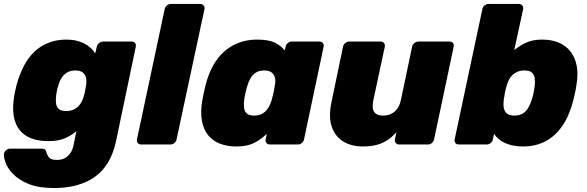

<svg xmlns="http://www.w3.org/2000/svg" viewBox="-48 -730 2967 970"><path d="M225 220Q147 220 97 199.5Q47 179 18.5 149.5Q-10 120 -20 91.5Q-30 63 -28 47Q-26 36 -17 28.5Q-8 21 3 21H165Q175 21 180 26Q185 31 187 41Q190 50 195 59Q200 68 210 73Q220 78 240 78Q261 78 277.5 70Q294 62 306.5 45Q319 28 324 0L338 -67Q310 -44 277.5 -30.5Q245 -17 197 -17Q148 -17 111.5 -30.5Q75 -44 52 -72Q29 -100 21.5 -143Q14 -186 24 -246Q27 -261 29 -272Q31 -283 35 -298Q50 -354 73 -397.5Q96 -441 127 -470Q158 -499 198.5 -514.5Q239 -530 288 -530Q339 -530 377 -510.5Q415 -491 433 -460L441 -494Q443 -505 452.5 -512.5Q462 -520 473 -520H618Q629 -520 634.5 -512.5Q640 -505 638 -494L538 -16Q525 44 499 88.5Q473 133 433 162Q393 191 341 205.5Q289 220 225 220ZM287 -169Q311 -169 329 -179Q347 -189 358 -205.5Q369 -222 375 -243Q378 -252 382 -272Q386 -292 387 -300Q390 -321 386.5 -337.5Q383 -354 370 -364Q357 -374 333 -374Q308 -374 290.5 -363.5Q273 -353 262 -334.5Q251 -316 245 -292Q242 -284 239.5 -272Q237 -260 236 -251Q233 -227 235 -208.5Q237 -190 249 -179.5Q261 -169 287 -169Z M665 0Q654 0 648 -7.5Q642 -15 644 -26L784 -684Q786 -695 795 -702.5Q804 -710 815 -710H963Q974 -710 980.5 -702.5Q987 -695 985 -684L844 -26Q842 -15 833 -7.5Q824 0 813 0Z M1146 10Q1100 10 1063.5 -4Q1027 -18 1003.5 -47Q980 -76 972 -120Q964 -164 974 -223Q978 -245 981.5 -261Q985 -277 990 -298Q1004 -354 1028 -397.5Q1052 -441 1085 -470Q1118 -499 1159.5 -514.5Q1201 -530 1250 -530Q1309 -530 1340.5 -514.5Q1372 -499 1390 -475L1395 -494Q1397 -505 1406 -512.5Q1415 -520 1425 -520H1566Q1577 -520 1583 -512.5Q1589 -505 1587 -494L1488 -26Q1486 -15 1477 -7.5Q1468 0 1457 0H1316Q1305 0 1298.5 -7.5Q1292 -15 1294 -26L1300 -54Q1270 -25 1235 -7.5Q1200 10 1146 10ZM1236 -146Q1262 -146 1279.5 -157Q1297 -168 1308 -186Q1319 -204 1325 -226Q1331 -248 1334.5 -264.5Q1338 -281 1341 -301Q1345 -322 1341 -338Q1337 -354 1324 -364Q1311 -374 1287 -374Q1262 -374 1245 -363.5Q1228 -353 1217.5 -334.5Q1207 -316 1200 -292Q1196 -277 1192 -260Q1188 -243 1186 -228Q1183 -204 1185 -185.5Q1187 -167 1199 -156.5Q1211 -146 1236 -146Z M1783 10Q1728 10 1686.5 -15Q1645 -40 1628 -90Q1611 -140 1627 -216L1685 -494Q1687 -505 1696.5 -512.5Q1706 -520 1717 -520H1875Q1886 -520 1892 -512.5Q1898 -505 1896 -494L1838 -223Q1833 -198 1836 -181Q1839 -164 1852 -155Q1865 -146 1888 -146Q1922 -146 1945.5 -166Q1969 -186 1977 -223L2034 -494Q2036 -505 2045.5 -512.5Q2055 -520 2066 -520H2224Q2235 -520 2240.5 -512.5Q2246 -505 2244 -494L2145 -26Q2143 -15 2134 -7.5Q2125 0 2114 0H1968Q1958 0 1951.5 -7.5Q1945 -15 1947 -26L1955 -62Q1933 -38 1909 -22Q1885 -6 1855 2Q1825 10 1783 10Z M2595 10Q2541 10 2503.5 -7.5Q2466 -25 2448 -54L2442 -26Q2440 -15 2431 -7.5Q2422 0 2411 0H2270Q2259 0 2253 -7.5Q2247 -15 2249 -26L2389 -684Q2391 -695 2400 -702.5Q2409 -710 2420 -710H2574Q2584 -710 2590.5 -702.5Q2597 -695 2595 -684L2550 -477Q2580 -501 2612.5 -515.5Q2645 -530 2691 -530Q2738 -530 2774 -515Q2810 -500 2833.5 -470.5Q2857 -441 2865.5 -398Q2874 -355 2864 -299Q2861 -278 2857 -261Q2853 -244 2848 -222Q2828 -144 2792 -92.5Q2756 -41 2706.5 -15.5Q2657 10 2595 10ZM2550 -146Q2576 -146 2593 -156.5Q2610 -167 2621 -186Q2632 -205 2639 -228Q2644 -243 2647.5 -260Q2651 -277 2653 -292Q2656 -316 2653.5 -334.5Q2651 -353 2639 -363.5Q2627 -374 2601 -374Q2577 -374 2559 -364Q2541 -354 2530 -338Q2519 -322 2513 -301Q2507 -281 2503.5 -264.5Q2500 -248 2497 -226Q2494 -204 2497 -186Q2500 -168 2512.5 -157Q2525 -146 2550 -146Z"/></svg>

Font: Rubik ExtraBold
Style: Italic
Weight: 800
Italic angle: -12°
Designer: Hubert and Fischer
Foundry: Hubert and Fischer
Version: Version 2.300;gftools[0.9.30]